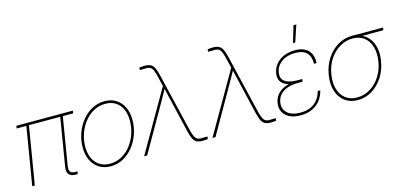

<svg xmlns="http://www.w3.org/2000/svg" viewBox="-66 -1165 3361 1604"><g transform="rotate(-15 1615.0 -363.0)"><path d="M440.9 0Q396 2.4 376.2 -18.8Q356.4 -40 363.8 -85.9L434.1 -510.7H456.5L386.2 -85.9Q380.4 -48.8 394.5 -34.7Q408.7 -20.5 444.3 -22.5Q447.3 -22.5 448.7 -22.5Q450.2 -22.5 453.1 -22.5L450.2 -0.5Q448.2 0 445.8 0Q443.4 0 440.9 0ZM56.2 0 141.1 -510.7H163.6L78.6 0ZM55.2 -500 59.1 -522.5H548.3L544.4 -500Z M734.4 8.8Q676.8 8.8 634.5 -18.1Q592.3 -44.9 569.6 -92.5Q546.9 -140.1 546.9 -202.6Q546.9 -264.2 566.9 -322.3Q586.9 -380.4 624 -427.5Q661.1 -474.6 711.7 -502.4Q762.2 -530.3 822.8 -530.3Q879.9 -530.3 921.6 -503.7Q963.4 -477.1 986.1 -429.4Q1008.8 -381.8 1008.8 -319.3Q1008.8 -258.3 988.8 -199.7Q968.8 -141.1 931.9 -94Q895 -46.9 844.7 -19Q794.4 8.8 734.4 8.8ZM734.4 -13.7Q790 -13.7 836.2 -39.6Q882.3 -65.4 916 -109.1Q949.7 -152.8 968 -207.3Q986.3 -261.7 986.3 -319.3Q986.3 -376.5 967 -418.7Q947.8 -460.9 910.9 -484.4Q874 -507.8 822.3 -507.8Q767.6 -507.8 721.2 -482.2Q674.8 -456.5 640.9 -413.1Q606.9 -369.6 588.1 -315.2Q569.3 -260.7 569.3 -202.6Q569.3 -117.2 613.3 -65.4Q657.2 -13.7 734.4 -13.7Z M1023.9 0 1327.6 -526.9 1305.2 -619.6Q1296.4 -656.7 1285.9 -676.3Q1275.4 -695.8 1258.3 -701.9Q1241.2 -708 1212.9 -705.1L1175.8 -704.6L1177.2 -726.1Q1192.4 -727.5 1201.2 -728.5Q1210 -729.5 1223.6 -729.5Q1253.9 -729.5 1273.2 -720.2Q1292.5 -710.9 1304.4 -688.7Q1316.4 -666.5 1325.7 -627.4L1449.7 -107.9Q1459 -71.3 1469.7 -51.5Q1480.5 -31.7 1497.8 -25.6Q1515.1 -19.5 1543 -22.5L1577.6 -22.9L1575.7 -1.5Q1561 0 1552.5 1Q1543.9 2 1530.3 2Q1500 2 1481 -7.3Q1461.9 -16.6 1450 -38.8Q1438 -61 1428.7 -100.1L1367.7 -358.4Q1358.4 -396 1350.1 -433.8Q1341.8 -471.7 1332.5 -509.3H1340.3Q1319.3 -471.7 1298.1 -433.8Q1276.9 -396 1255.4 -358.4L1050.3 0Z M1614.7 0 1918.5 -526.9 1896 -619.6Q1887.2 -656.7 1876.7 -676.3Q1866.2 -695.8 1849.1 -701.9Q1832 -708 1803.7 -705.1L1766.6 -704.6L1768.1 -726.1Q1783.2 -727.5 1792 -728.5Q1800.8 -729.5 1814.5 -729.5Q1844.7 -729.5 1864 -720.2Q1883.3 -710.9 1895.3 -688.7Q1907.2 -666.5 1916.5 -627.4L2040.5 -107.9Q2049.8 -71.3 2060.5 -51.5Q2071.3 -31.7 2088.6 -25.6Q2106 -19.5 2133.8 -22.5L2168.5 -22.9L2166.5 -1.5Q2151.9 0 2143.3 1Q2134.8 2 2121.1 2Q2090.8 2 2071.8 -7.3Q2052.7 -16.6 2040.8 -38.8Q2028.8 -61 2019.5 -100.1L1958.5 -358.4Q1949.2 -396 1940.9 -433.8Q1932.6 -471.7 1923.3 -509.3H1931.2Q1910.2 -471.7 1888.9 -433.8Q1867.7 -396 1846.2 -358.4L1641.1 0Z M2377 8.3Q2320.3 8.3 2281.7 -11Q2243.2 -30.3 2226.1 -64Q2209 -97.7 2216.3 -142.1Q2222.2 -176.8 2240.2 -202.4Q2258.3 -228 2287.1 -245.4Q2315.9 -262.7 2353.5 -271.5Q2391.1 -280.3 2435.5 -280.3H2467.3L2463.9 -259.3H2422.4Q2374.5 -259.3 2335.2 -246.3Q2295.9 -233.4 2271 -207.3Q2246.1 -181.2 2239.3 -141.6Q2230 -85 2267.8 -49.6Q2305.7 -14.2 2380.9 -14.2Q2432.1 -14.2 2469.7 -31.2Q2507.3 -48.3 2531.2 -79.1Q2555.2 -109.9 2565.9 -151.9L2587.9 -150.9Q2576.7 -103.5 2548.8 -67.6Q2521 -31.7 2477.8 -11.7Q2434.6 8.3 2377 8.3ZM2429.2 -260.7Q2385.3 -260.7 2352.8 -268.6Q2320.3 -276.4 2300 -291.7Q2279.8 -307.1 2272 -330.6Q2264.2 -354 2269 -385.3Q2276.4 -428.2 2303.5 -460.9Q2330.6 -493.7 2373.3 -511.7Q2416 -529.8 2468.8 -529.8Q2520 -529.8 2554 -511.7Q2587.9 -493.7 2603.8 -460.2Q2619.6 -426.8 2617.2 -379.9L2594.7 -378.4Q2596.7 -440.9 2564.9 -474.1Q2533.2 -507.3 2465.3 -507.3Q2395.5 -507.3 2348.1 -474.1Q2300.8 -440.9 2291.5 -385.7Q2282.7 -334 2317.4 -307.9Q2352.1 -281.7 2425.8 -281.7H2467.3L2463.9 -260.7ZM2469.7 -591.8 2512.7 -734.9H2537.1L2489.7 -591.8Z M2872.1 8.8Q2806.2 8.8 2760.5 -25.4Q2714.8 -59.6 2695.8 -119.4Q2676.8 -179.2 2689.5 -256.8Q2702.1 -335 2741.2 -394.5Q2780.3 -454.1 2837.2 -488.3Q2894 -522.5 2960 -522.5H3230.5L3226.6 -500H3015.1H2960Q2900.9 -500 2848.6 -469.2Q2796.4 -438.5 2760 -383.5Q2723.6 -328.6 2711.9 -256.8Q2700.2 -185.1 2716.3 -130.1Q2732.4 -75.2 2772.5 -44.4Q2812.5 -13.7 2872.1 -13.7Q2931.2 -13.7 2982.9 -44.4Q3034.7 -75.2 3071 -130.1Q3107.4 -185.1 3119.1 -256.8Q3130.9 -328.6 3114.7 -383.5Q3098.6 -438.5 3058.8 -469.2Q3019 -500 2960 -500L2959 -518.6Q3008.3 -518.6 3046.6 -499.5Q3085 -480.5 3109.4 -445.8Q3133.8 -411.1 3142.6 -363Q3151.4 -314.9 3141.6 -256.8Q3128.9 -179.2 3089.8 -119.4Q3050.8 -59.6 2994.4 -25.4Q2938 8.8 2872.1 8.8Z"/></g></svg>

Font: Inter 28pt Thin
Style: Italic
Weight: 250
Italic angle: -9.3988°
Designer: Rasmus Andersson
Foundry: rsms
Version: Version 4.001;git-66647c0bb